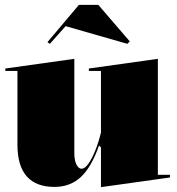

<svg xmlns="http://www.w3.org/2000/svg" viewBox="-20 -758 732 793"><path d="M205 14Q129 14 90.5 -29.5Q52 -73 52 -161V-465H2V-475L287 -515V-126Q287 -95 296 -78Q305 -61 317 -61Q330 -61 344.5 -81Q359 -101 373 -135Q387 -169 397 -211V-465H347V-475L632 -515V-36H682V-25L397 15V-149L389 -157Q358 -68 314 -27Q270 14 205 14ZM186 -577 176 -584 306 -738H386L516 -587L506 -577L251 -650Z"/></svg>

Font: Kalnia Thin
Style: Regular
Weight: 100
Version: Version 1.105